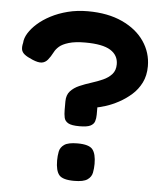

<svg xmlns="http://www.w3.org/2000/svg" viewBox="-52 -749 681 801"><g transform="rotate(5 289.0 -348.0)"><path d="M290 -222Q257 -222 243 -230Q229 -238 226 -252.5Q223 -267 223 -284V-320Q223 -347 237.5 -363Q252 -379 275 -389Q298 -399 323.5 -407Q349 -415 371.5 -425Q394 -435 408.5 -451Q423 -467 423 -493Q423 -531 390 -551.5Q357 -572 284 -572Q242 -572 215.5 -564Q189 -556 176 -544.5Q163 -533 157 -521Q146 -500 135.5 -487.5Q125 -475 110.5 -473Q96 -471 72 -481Q48 -491 37 -500Q26 -509 24 -520.5Q22 -532 26 -548Q27 -568 40 -589Q53 -610 75.5 -630Q98 -650 129.5 -666.5Q161 -683 200 -693Q239 -703 284 -703Q368 -703 428.5 -675Q489 -647 521 -600Q553 -553 553 -496Q553 -457 538 -427Q523 -397 498.5 -375.5Q474 -354 446 -339Q418 -324 392.5 -316Q367 -308 349 -305L358 -317V-276Q358 -261 354 -248.5Q350 -236 336 -229Q322 -222 290 -222ZM288 7Q240 7 225 -11Q210 -29 210 -72Q210 -91 213.5 -109Q217 -127 233.5 -138.5Q250 -150 289 -150Q337 -150 352 -131.5Q367 -113 367 -71Q367 -52 363.5 -34Q360 -16 343.5 -4.5Q327 7 288 7Z"/></g></svg>

Font: Fredoka SemiExpanded SemiBold
Style: Regular
Weight: 600
Width: 6
Designer: Ben Nathan
Foundry: Milena B. Brandão, Ben Nathan
Version: Version 2.001